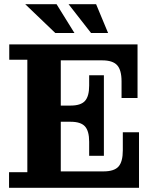

<svg xmlns="http://www.w3.org/2000/svg" viewBox="-20 -893 740 913"><path d="M23 0V-74H110V-609H24V-682H269V0ZM269 0V-78H641V0ZM404 -219Q404 -270 384 -292Q364 -314 316 -314H474V-152H404ZM269 -314V-391H474V-314ZM472 -78Q523 -78 543.5 -101Q564 -124 564 -178V-264H641V-78ZM316 -391Q364 -391 384 -413Q404 -435 404 -486V-535H474V-391ZM269 -606V-682H634V-606ZM558 -506Q558 -560 537 -583Q516 -606 466 -606H634V-427H558ZM243 -736 100 -873H249L334 -736ZM413 -736 306 -873H437L494 -736Z"/></svg>

Font: Montagu Slab 144pt SemiBold
Style: Regular
Weight: 600
Version: Version 1.000